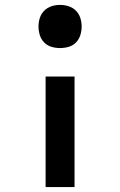

<svg xmlns="http://www.w3.org/2000/svg" viewBox="-20 -548 490 783"><path d="M225 -352Q207 -352 190 -357Q173 -362 160.5 -374.5Q148 -387 142.5 -404.5Q137 -422 137 -440Q137 -458 142.5 -475Q148 -492 160.5 -504.5Q173 -517 190 -522.5Q207 -528 225 -528Q243 -528 260 -522.5Q277 -517 289.5 -504.5Q302 -492 307.5 -475Q313 -458 313 -440Q313 -422 307.5 -404.5Q302 -387 289.5 -374.5Q277 -362 260 -357Q243 -352 225 -352ZM166 215V-236H284V215Z"/></svg>

Font: Iosevka Etoile
Style: Bold
Weight: 700
Designer: Belleve Invis
Foundry: Belleve Invis
Version: Version 28.1.0; ttfautohint (v1.8.4)